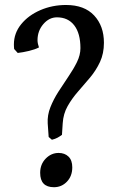

<svg xmlns="http://www.w3.org/2000/svg" viewBox="-20 -743 480 782"><path d="M403.3 -568.8Q403.3 -524.9 387.2 -490.5Q371.1 -456.1 346.9 -427.2Q322.8 -398.4 298.1 -370.4Q273.4 -342.3 255.6 -311Q237.8 -279.8 235.4 -240.7L232.4 -193.8Q223.1 -187 214.1 -182.1Q205.1 -177.2 191.4 -173.8L178.2 -185.1L174.3 -240.7Q172.4 -273.9 185.3 -306.4Q198.2 -338.9 218.3 -370.1Q238.3 -401.4 258.8 -431.4Q279.3 -461.4 293.5 -490.2Q307.6 -519 307.6 -546.9Q307.6 -606.9 282.5 -639.6Q257.3 -672.4 211.9 -672.4Q180.2 -672.4 156.5 -644.8Q132.8 -617.2 132.8 -579.1Q132.8 -572.3 134.5 -564.5Q136.2 -556.6 138.7 -549.8Q122.6 -541.5 98.1 -535.6Q73.7 -529.8 52.2 -527.3L37.6 -543.5Q37.1 -546.9 36.9 -552.5Q36.6 -558.1 36.6 -562Q36.6 -607.9 66.2 -644.3Q95.7 -680.7 144.3 -701.7Q192.9 -722.7 249 -722.7Q323.7 -722.7 363.5 -679.9Q403.3 -637.2 403.3 -568.8ZM274.4 -61.5Q274.4 -25.9 252.7 -3.2Q231 19.5 199.7 19.5Q143.6 19.5 143.6 -39.1Q143.6 -73.7 166 -96.9Q188.5 -120.1 218.8 -120.1Q243.7 -120.1 259 -105.2Q274.4 -90.3 274.4 -61.5Z"/></svg>

Font: Gentium Book Plus
Style: Regular
Weight: 400
Designer: Victor Gaultney, Annie Olsen, Iska Routamaa, Becca Hirsbrunner
Foundry: SIL International
Version: Version 6.101